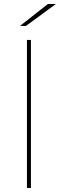

<svg xmlns="http://www.w3.org/2000/svg" viewBox="-20 -942 300 962"><path d="M115 -742H135V0H115ZM220 -922H260L110 -812H80Z"/></svg>

Font: iiserrat Thin
Style: Regular
Weight: 100
Designer: Akira Ohta
Foundry: Akira Ohta
Version: Version 1.200;Glyphs 3.3.1 (3343)